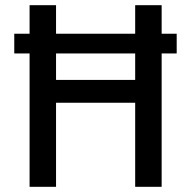

<svg xmlns="http://www.w3.org/2000/svg" viewBox="-20 -720 736 740"><path d="M661 -514H603V0H501V-324H196V0H94V-514H35V-590H94V-700H196V-590H501V-700H603V-590H661ZM501 -514H196V-412H501Z"/></svg>

Font: Niramit Medium
Style: Regular
Weight: 500
Designer: Katatrad Aksorn Co.,Ltd.
Foundry: Cadson Demak Co.,Ltd.
Version: Version 1.000; ttfautohint (v1.6)